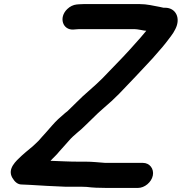

<svg xmlns="http://www.w3.org/2000/svg" viewBox="-20 -755 893 943"><path d="M730.6 107C737.2 74 715.1 45 682 45H497C465.4 42.9 434 39 401.2 39H365.2C319.1 39 280.1 36.6 234 35H228C243.6 17.6 256.1 8.2 271.2 -11C287.1 -29.4 299.6 -41.9 317.6 -63C343.2 -93.4 374.8 -113.2 401.2 -141L432.1 -171C442.1 -181 452.1 -190.7 461.9 -200L491.1 -226C514.3 -245.3 542.8 -271.6 564.7 -294C616.2 -347.4 677.7 -412.2 728.2 -467C749.1 -492.1 773.8 -517.8 793.4 -543C809.9 -565.6 829.8 -587.5 841.2 -612C869.4 -666.8 842.7 -717 791.1 -717H783.1C778.1 -718.3 772 -719.7 764.9 -721C731.9 -726.7 703.6 -735 664.7 -735H392.7C386.7 -735 378.7 -734.7 368.5 -734L356.3 -733C339.3 -731 323.9 -723.5 310.3 -710.5C266.9 -669 287.9 -605.8 341.8 -610L354 -611C360.8 -611.7 365.5 -612 368.2 -612H640.2C645.5 -612 649.8 -611.7 653 -611C663.8 -608.5 677.3 -607.8 687.8 -605C691.1 -605 694.7 -604.7 698.6 -604C680.9 -581.9 660 -558.5 641.4 -538C605 -496 553.4 -442.9 514.5 -403C474.7 -359.1 429.9 -320.5 386.3 -282C365.9 -263 341.5 -237.9 321.7 -219C314.9 -211.7 307.7 -205.3 299.9 -200C289.4 -190.7 278.1 -180.7 265.9 -170C246.5 -152.2 222.5 -123 204.6 -103C192.1 -90.4 181.4 -76.2 169.8 -64C157.4 -52.7 144 -37.9 129.4 -27L106.6 -8C100.2 -2.7 93.7 3 87.2 9C58.4 35.9 15 73.6 40.4 118C52.3 138.7 66.5 149.7 82.9 151C90.2 151 97.8 151.3 105.7 152C112.3 152 119.6 152.3 127.5 153C180.1 156.8 243.3 159.6 298.7 162H376.7C386.7 162 396.3 162.3 405.5 163C434.8 166.8 467.7 168 501.5 168H657.5C690.5 168 724 140 730.6 107Z"/></svg>

Font: Smoothie
Style: It
Weight: 400
Foundry: Cannot Into Space Fonts
Version: Version 0.8